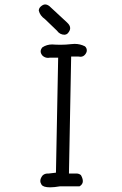

<svg xmlns="http://www.w3.org/2000/svg" viewBox="-20 -841 540 851"><path d="M332.5 -15.1Q347.2 -23.9 347.2 -38.1Q347.2 -49.3 338.9 -64.5Q332 -70.8 321.8 -71.8H285.6L295.4 -590.3H328.1Q333 -589.4 336.9 -589.4Q350.6 -589.4 359.4 -602.1Q364.7 -609.4 364.7 -617.7Q364.7 -628.4 356.4 -635.7Q335.4 -646.5 310.5 -646.5Q303.7 -646.5 296.4 -645.5Q271.5 -642.6 247.6 -642.6Q237.3 -642.6 226.6 -643.1Q219.2 -644 211.4 -644Q187.5 -644 168 -631.3Q160.2 -622.1 160.2 -613.3Q160.2 -603.5 168.9 -593.8Q179.7 -584.5 192.9 -584.5Q196.8 -584.5 201.7 -585.4H237.8L228 -75.7L195.3 -71.8Q192.4 -71.8 190.4 -71.8Q177.7 -71.8 168.5 -63Q158.7 -50.3 158.7 -39.1Q158.7 -30.8 164.1 -22.5Q171.9 -10.7 201.7 -10.7Q220.2 -10.7 245.6 -15.1ZM232.4 -705.1Q245.1 -687 266.6 -687Q269 -687 272.9 -688.5Q276.9 -689.9 280.8 -693.8Q291 -705.6 291 -716.3Q291 -728.5 277.3 -741.2L198.7 -814Q189 -821.3 180.2 -821.3Q170.9 -821.3 160.6 -812Q159.2 -811 158.7 -810.1Q152.3 -803.7 151.9 -793.9Q157.2 -771.5 179.2 -756.3L231.9 -705.6Z"/></svg>

Font: NaikaiFont
Style: Light
Weight: 300
Version: Version 1.89